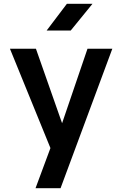

<svg xmlns="http://www.w3.org/2000/svg" viewBox="-20 -805 640 1005"><path d="M166 180 244 -30 32 -550H168L305 -160L438 -550H568L297 180ZM224 -645 330 -785H464L350 -645Z"/></svg>

Font: Tiny
Style: Bold
Weight: 700
Monospace: yes
Designer: Philipp Nurullin, Konstantin Bulenkov
Foundry: JetBrains
Version: Version 2.251; ttfautohint (v1.8.4.7-5d5b)